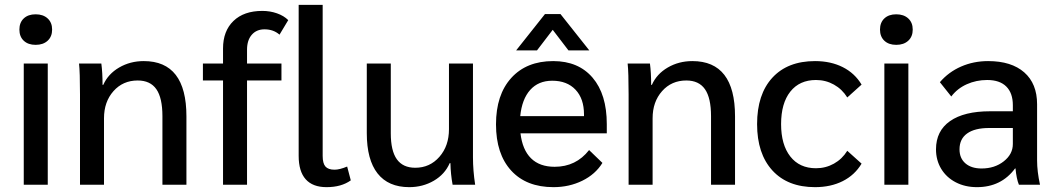

<svg xmlns="http://www.w3.org/2000/svg" viewBox="-20 -762 4363 792"><path d="M60 -640Q60 -669 78 -686Q96 -703 127 -703Q158 -703 176.5 -686Q195 -669 195 -640Q195 -611 176.5 -594Q158 -577 127 -577Q96 -577 78 -594Q60 -611 60 -640ZM78 -500H177V0H78Z M310 -372Q310 -465 306 -500H398Q403 -463 403 -412H406Q426 -457 471.5 -483.5Q517 -510 573 -510Q749 -510 749 -282V0H650V-283Q650 -358 625 -394Q600 -430 548 -430Q487 -430 448 -386Q409 -342 409 -274V0H310Z M900 -430H817V-500H900V-562Q900 -634 943 -675.5Q986 -717 1062 -717Q1094 -717 1122.5 -707Q1151 -697 1169 -679L1133 -619Q1108 -641 1071 -641Q1038 -641 1018.5 -618.5Q999 -596 999 -557V-500H1141V-430H999V0H900ZM1212 -119V-742H1311V-119Q1311 -88 1322.5 -75Q1334 -62 1360 -62Q1381 -62 1412 -75L1427 -18Q1388 10 1327 10Q1270 10 1241 -22.5Q1212 -55 1212 -119Z M1493 -213V-500H1592V-212Q1592 -140 1617 -105Q1642 -70 1693 -70Q1753 -70 1792.5 -115Q1832 -160 1832 -229V-500H1931V-113Q1931 -59 1940 0H1847Q1839 -43 1838 -89H1835Q1815 -43 1769.5 -16.5Q1724 10 1668 10Q1582 10 1537.5 -46.5Q1493 -103 1493 -213Z M2483 -212H2127Q2135 -144 2170.5 -109Q2206 -74 2268 -74Q2356 -74 2410 -143L2465 -90Q2436 -43 2382 -16.5Q2328 10 2263 10Q2151 10 2088.5 -58.5Q2026 -127 2026 -249Q2026 -371 2089 -440.5Q2152 -510 2262 -510Q2366 -510 2424.5 -441.5Q2483 -373 2483 -250ZM2389 -290Q2389 -355 2354 -392Q2319 -429 2258 -429Q2201 -429 2167 -391Q2133 -353 2126 -283H2389ZM2228 -704H2292L2411 -554H2325L2260 -639L2195 -554H2109Z M2573 -372Q2573 -465 2569 -500H2661Q2666 -463 2666 -412H2669Q2689 -457 2734.5 -483.5Q2780 -510 2836 -510Q3012 -510 3012 -282V0H2913V-283Q2913 -358 2888 -394Q2863 -430 2811 -430Q2750 -430 2711 -386Q2672 -342 2672 -274V0H2573Z M3103 -250Q3103 -373 3166 -441.5Q3229 -510 3342 -510Q3407 -510 3456.5 -485Q3506 -460 3534 -413L3475 -360Q3454 -394 3420 -413Q3386 -432 3346 -432Q3278 -432 3240 -384Q3202 -336 3202 -250Q3202 -165 3240 -116.5Q3278 -68 3346 -68Q3386 -68 3420 -87Q3454 -106 3475 -140L3534 -87Q3506 -40 3456.5 -15Q3407 10 3342 10Q3229 10 3166 -59Q3103 -128 3103 -250Z M3610 -640Q3610 -669 3628 -686Q3646 -703 3677 -703Q3708 -703 3726.5 -686Q3745 -669 3745 -640Q3745 -611 3726.5 -594Q3708 -577 3677 -577Q3646 -577 3628 -594Q3610 -611 3610 -640ZM3628 -500H3727V0H3628Z M3841 -146Q3841 -222 3899 -262.5Q3957 -303 4064 -303H4158V-328Q4158 -378 4131 -405Q4104 -432 4052 -432Q4007 -432 3968 -414.5Q3929 -397 3904 -364L3857 -423Q3893 -465 3944.5 -487.5Q3996 -510 4056 -510Q4152 -510 4205 -463.5Q4258 -417 4258 -332V-100Q4258 -55 4270 0H4183Q4173 -24 4169 -67H4167Q4110 10 4010 10Q3961 10 3922.5 -10Q3884 -30 3862.5 -65.5Q3841 -101 3841 -146ZM4158 -168V-234H4060Q4001 -234 3969.5 -211.5Q3938 -189 3938 -146Q3938 -109 3962.5 -88Q3987 -67 4029 -67Q4083 -67 4120.5 -96.5Q4158 -126 4158 -168Z"/></svg>

Font: Sarabun Medium
Style: Regular
Weight: 500
Designer: Suppakit Chalermlarp | Katatrad Co.,Ltd.
Foundry: Cadson Demak Co.,Ltd.
Version: Version 1.000; ttfautohint (v1.6)